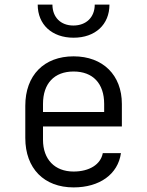

<svg xmlns="http://www.w3.org/2000/svg" viewBox="-20 -805 640 835"><path d="M300 -641C394 -641 456 -698 456 -785H392C392 -730 355 -694 299 -694C244 -694 208 -730 208 -785H144C144 -698 206 -641 300 -641ZM300 10C413 10 493 -47 506 -139H427C418 -90 369 -59 300 -59C218 -59 167 -112 167 -197V-255H510V-353C510 -478 428 -560 300 -560C172 -560 90 -478 90 -345V-205C90 -72 172 10 300 10ZM167 -318V-353C167 -442 216 -494 300 -494C384 -494 433 -442 433 -353V-318Z"/></svg>

Font: JetBrains Mono Light
Style: Regular
Weight: 336
Monospace: yes
Designer: Philipp Nurullin, Konstantin Bulenkov
Foundry: JetBrains
Version: Version 2.305